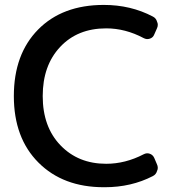

<svg xmlns="http://www.w3.org/2000/svg" viewBox="-20 -784 738 792"><path d="M418 -667Q299.8 -667 228 -590.3Q156.2 -513.7 156.2 -387.7Q156.2 -260.7 229.5 -184.6Q302.7 -108.4 418 -108.4Q497.1 -108.4 572.3 -147.5Q585 -154.3 597.7 -149.9Q610.4 -145.5 616.2 -132.8L627 -107.4Q630.9 -99.6 630.9 -91.8Q630.9 -85 627.9 -79.1Q624 -64.5 610.4 -57.6Q521.5 -11.7 412.1 -11.7Q410.2 -11.7 408.2 -11.7Q240.2 -11.7 138.7 -113.3Q37.1 -214.8 37.1 -387.7Q37.1 -560.5 137.2 -662.1Q237.3 -763.7 408.2 -763.7Q519.5 -763.7 610.4 -715.8Q624 -709 627.9 -694.3Q630.9 -688.5 630.9 -681.6Q630.9 -673.8 627 -666L616.2 -641.6Q611.3 -628.9 598.1 -624.5Q585 -620.1 572.3 -627Q497.1 -667 418 -667Z"/></svg>

Font: Gen Jyuu GothicL Medium
Style: Regular
Weight: 500
Designer: [Source Han Sans]
Ryoko NISHIZUKA  (kana & ideographs); Paul D. Hunt (Latin, Greek & Cyrillic); Wenlong ZHANG  (bopomofo
Version: Version 1.002.20150607